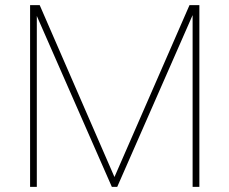

<svg xmlns="http://www.w3.org/2000/svg" viewBox="-20 -731 897 751"><path d="M427.7 -38.6 721.2 -710.9H759.8V0H733.4V-671.9L438.5 0H417.5L124 -668.5V0H97.7V-710.9H135.3Z"/></svg>

Font: Mardoto Thin
Style: Regular
Weight: 250
Designer: Christian Robertson, Vahan Hovhannisyan
Foundry: Google
Version: Version 1.000